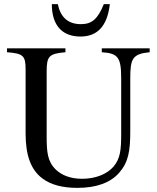

<svg xmlns="http://www.w3.org/2000/svg" viewBox="-20 -896 762 930"><path d="M483 -876C454 -805 426 -779 372 -779C309 -779 273 -813 260 -876H231C231 -779 276 -719 370 -719C452 -719 500 -770 512 -876ZM705 -662H473V-643C554 -638 567 -616 567 -513V-250C567 -169 563 -129 530 -89C498 -52 442 -30 378 -30C321 -30 279 -47 250 -75C210 -114 206 -159 206 -237V-549C206 -624 217 -636 297 -643V-662H14V-643C93 -637 104 -626 104 -559V-249C104 -143 130 -73 185 -32C226 -1 282 14 355 14C447 14 515 -11 557 -59C602 -110 611 -164 611 -261V-516C611 -611 621 -635 705 -643Z"/></svg>

Font: STIXGeneral
Style: Regular
Weight: 400
Designer: MicroPress Inc., with final additions and corrections provided by Coen Hoffman, Elsevier (retired)
Version: Version 1.1.0